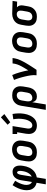

<svg xmlns="http://www.w3.org/2000/svg" viewBox="1587 -2415 1033 4247"><g transform="rotate(-90 2103.5 -291.5)"><path d="M150 205 184 1Q154 -5 127 -18.5Q100 -32 79 -52.5Q58 -73 44.5 -100Q31 -127 25 -156Q19 -185 19 -217Q19 -249 24 -280Q29 -313 39.5 -345.5Q50 -378 63.5 -409Q77 -440 94 -471Q111 -502 131 -530L228 -473Q212 -449 198.5 -423.5Q185 -398 173.5 -372.5Q162 -347 153.5 -320Q145 -293 140 -266Q136 -242 136.5 -217.5Q137 -193 144 -170Q151 -147 165.5 -129Q180 -111 201 -102L242 -350Q246 -372 252.5 -394.5Q259 -417 271 -438Q283 -459 299.5 -477Q316 -495 337 -507.5Q358 -520 381 -525Q404 -530 427 -530Q454 -530 479 -521.5Q504 -513 521.5 -495Q539 -477 549 -453Q559 -429 562.5 -402.5Q566 -376 564.5 -348.5Q563 -321 558 -295Q553 -261 544 -228Q535 -195 519.5 -162.5Q504 -130 482 -101Q460 -72 431.5 -49.5Q403 -27 370 -13.5Q337 0 303 5L270 205ZM321 -105Q340 -114 356 -128.5Q372 -143 384.5 -159.5Q397 -176 406.5 -194.5Q416 -213 423 -232Q430 -251 434.5 -271Q439 -291 442 -310Q444 -322 445.5 -334Q447 -346 447 -357.5Q447 -369 446 -381Q445 -393 441.5 -403.5Q438 -414 430 -422Q422 -430 410 -430Q400 -430 392.5 -422.5Q385 -415 380.5 -406.5Q376 -398 372.5 -389Q369 -380 366.5 -370.5Q364 -361 362 -352Q360 -343 358 -333Z M855 8Q824 8 793 2Q762 -4 736.5 -19Q711 -34 692.5 -57.5Q674 -81 665 -109.5Q656 -138 656 -169.5Q656 -201 661 -233L680 -343Q684 -370 694 -397Q704 -424 721 -447.5Q738 -471 761.5 -489.5Q785 -508 811.5 -519Q838 -530 865.5 -535.5Q893 -541 921 -541Q953 -541 983 -533.5Q1013 -526 1038.5 -511Q1064 -496 1082.5 -472.5Q1101 -449 1110 -420.5Q1119 -392 1119 -360.5Q1119 -329 1114 -297L1095 -187Q1091 -160 1081.5 -133Q1072 -106 1055 -82.5Q1038 -59 1014.5 -40.5Q991 -22 964.5 -11Q938 0 910 4Q882 8 855 8ZM857 -93Q879 -93 901 -100.5Q923 -108 939.5 -124Q956 -140 965.5 -161Q975 -182 978 -203L997 -313Q1000 -336 999.5 -358.5Q999 -381 989 -400Q979 -419 959 -428Q939 -437 916 -437Q894 -437 872.5 -429.5Q851 -422 834.5 -406Q818 -390 809 -369Q800 -348 797 -327L779 -217Q776 -202 775.5 -187Q775 -172 777.5 -157.5Q780 -143 786.5 -130.5Q793 -118 803.5 -109Q814 -100 828 -96.5Q842 -93 857 -93Z M1450 8Q1420 8 1390.5 1Q1361 -6 1337 -21.5Q1313 -37 1296 -60.5Q1279 -84 1271.5 -112.5Q1264 -141 1264 -171.5Q1264 -202 1269 -233L1302 -429H1263V-530H1438L1387 -217Q1384 -202 1383 -188Q1382 -174 1384 -160.5Q1386 -147 1390.5 -134.5Q1395 -122 1404 -112.5Q1413 -103 1426 -98Q1439 -93 1452 -93Q1473 -93 1493.5 -103Q1514 -113 1528.5 -130Q1543 -147 1553.5 -166.5Q1564 -186 1571.5 -206Q1579 -226 1584 -246.5Q1589 -267 1592 -288Q1602 -346 1600.5 -402Q1599 -458 1589 -514L1706 -531Q1717 -468 1719 -403.5Q1721 -339 1710 -273Q1704 -239 1694.5 -206Q1685 -173 1669.5 -141.5Q1654 -110 1632 -81Q1610 -52 1581 -31Q1552 -10 1518 -1Q1484 8 1450 8ZM1523 -581 1468 -639 1632 -788 1704 -712Z M1797 205 1888 -343Q1892 -370 1901.5 -396Q1911 -422 1927 -445.5Q1943 -469 1965.5 -488Q1988 -507 2014 -518.5Q2040 -530 2067 -534Q2094 -538 2121 -538Q2152 -538 2182.5 -532Q2213 -526 2239 -511Q2265 -496 2283 -472.5Q2301 -449 2310 -420.5Q2319 -392 2319 -360Q2319 -328 2314 -297L2295 -187Q2291 -162 2283.5 -138Q2276 -114 2263 -91Q2250 -68 2231 -48.5Q2212 -29 2189 -16Q2166 -3 2141 2.5Q2116 8 2091 8Q2068 8 2046 2Q2024 -4 2008 -18.5Q1992 -33 1981.5 -52.5Q1971 -72 1966 -94L1917 205ZM2059 -93Q2080 -93 2101.5 -100.5Q2123 -108 2140 -124Q2157 -140 2166 -161Q2175 -182 2178 -203L2197 -313Q2199 -328 2199.5 -343Q2200 -358 2197.5 -372Q2195 -386 2189 -398.5Q2183 -411 2172.5 -420Q2162 -429 2148 -433Q2134 -437 2119 -437Q2098 -437 2077 -429Q2056 -421 2040.5 -405Q2025 -389 2016.5 -368.5Q2008 -348 2005 -327L1989 -230Q1986 -214 1985 -198.5Q1984 -183 1985.5 -168Q1987 -153 1991.5 -139Q1996 -125 2005.5 -114Q2015 -103 2029 -98Q2043 -93 2059 -93Z M2562 0Q2567 -33 2565.5 -66Q2564 -99 2559.5 -131Q2555 -163 2548.5 -194.5Q2542 -226 2534.5 -257Q2527 -288 2519 -319Q2511 -350 2501.5 -380Q2492 -410 2481.5 -439.5Q2471 -469 2459 -498L2568 -538Q2586 -496 2601 -452.5Q2616 -409 2628.5 -364.5Q2641 -320 2652 -274.5Q2663 -229 2671 -183Q2686 -207 2700.5 -230.5Q2715 -254 2729 -278Q2743 -302 2756.5 -326Q2770 -350 2781 -375Q2792 -400 2801.5 -425.5Q2811 -451 2816 -477L2824 -530H2944L2935 -477Q2930 -445 2918.5 -413.5Q2907 -382 2893 -351.5Q2879 -321 2863 -291Q2847 -261 2829.5 -231Q2812 -201 2794 -172Q2776 -143 2757.5 -114Q2739 -85 2720 -56.5Q2701 -28 2682 0Z M3255 8Q3224 8 3193 2Q3162 -4 3136.5 -19Q3111 -34 3092.5 -57.5Q3074 -81 3065 -109.5Q3056 -138 3056 -169.5Q3056 -201 3061 -233L3080 -343Q3084 -370 3094 -397Q3104 -424 3121 -447.5Q3138 -471 3161.5 -489.5Q3185 -508 3211.5 -519Q3238 -530 3265.5 -535.5Q3293 -541 3321 -541Q3353 -541 3383 -533.5Q3413 -526 3438.5 -511Q3464 -496 3482.5 -472.5Q3501 -449 3510 -420.5Q3519 -392 3519 -360.5Q3519 -329 3514 -297L3495 -187Q3491 -160 3481.5 -133Q3472 -106 3455 -82.5Q3438 -59 3414.5 -40.5Q3391 -22 3364.5 -11Q3338 0 3310 4Q3282 8 3255 8ZM3257 -93Q3279 -93 3301 -100.5Q3323 -108 3339.5 -124Q3356 -140 3365.5 -161Q3375 -182 3378 -203L3397 -313Q3400 -336 3399.5 -358.5Q3399 -381 3389 -400Q3379 -419 3359 -428Q3339 -437 3316 -437Q3294 -437 3272.5 -429.5Q3251 -422 3234.5 -406Q3218 -390 3209 -369Q3200 -348 3197 -327L3179 -217Q3176 -202 3175.5 -187Q3175 -172 3177.5 -157.5Q3180 -143 3186.5 -130.5Q3193 -118 3203.5 -109Q3214 -100 3228 -96.5Q3242 -93 3257 -93Z M3854 8Q3823 8 3792.5 2Q3762 -4 3736.5 -19Q3711 -34 3692.5 -57.5Q3674 -81 3665 -109.5Q3656 -138 3656 -170Q3656 -202 3661 -233L3680 -343Q3684 -370 3694 -396Q3704 -422 3720.5 -445Q3737 -468 3760.5 -486Q3784 -504 3809.5 -515Q3835 -526 3862 -532Q3889 -538 3916 -538Q3920 -538 3924.5 -538Q3929 -538 3933 -538L4207 -530L4191 -429L4066 -433Q4080 -421 4089.5 -406Q4099 -391 4104 -373Q4109 -355 4109 -335.5Q4109 -316 4106 -297L4087 -187Q4083 -160 4074 -134Q4065 -108 4048.5 -84.5Q4032 -61 4009.5 -42Q3987 -23 3961 -11.5Q3935 0 3908 4Q3881 8 3854 8ZM3856 -93Q3877 -93 3898 -101Q3919 -109 3934.5 -125Q3950 -141 3958.5 -162Q3967 -183 3970 -203L3989 -313Q3992 -334 3992 -355Q3992 -376 3984.5 -394.5Q3977 -413 3960 -424.5Q3943 -436 3923 -437H3916Q3914 -437 3912.5 -437Q3911 -437 3909 -437Q3889 -437 3868 -428.5Q3847 -420 3832 -403.5Q3817 -387 3808.5 -367Q3800 -347 3797 -327L3779 -217Q3776 -202 3775.5 -187Q3775 -172 3777.5 -158Q3780 -144 3786 -131.5Q3792 -119 3802.5 -110Q3813 -101 3827 -97Q3841 -93 3856 -93Z"/></g></svg>

Font: Iosevka Slab Extended Oblique
Style: Bold
Weight: 700
Width: 7
Italic angle: -9°
Monospace: yes
Designer: Belleve Invis
Foundry: Belleve Invis
Version: Version 11.1.1; ttfautohint (v1.8.3)